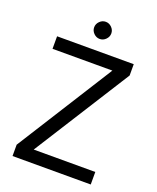

<svg xmlns="http://www.w3.org/2000/svg" viewBox="-157 -959 862 1052"><g transform="rotate(20 274.0 -433.0)"><path d="M46 0V-66L400 -627H51V-700H498V-634L143 -73H502V0ZM275 -766Q255 -766 240 -781Q225 -796 225 -816Q225 -836 240 -851Q255 -866 275 -866Q295 -866 310 -851Q325 -836 325 -816Q325 -796 310 -781Q295 -766 275 -766Z"/></g></svg>

Font: DM Sans 12pt
Style: Regular
Weight: 400
Version: Version 4.004;gftools[0.9.30]